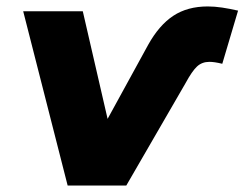

<svg xmlns="http://www.w3.org/2000/svg" viewBox="-20 -576 759 596"><path d="M52 -541H237L314 -207L440 -437Q474 -498 518 -527Q562 -556 625 -556Q646 -556 669.5 -552.5Q693 -549 719 -543L670 -378Q646 -384 630 -384Q607 -384 591.5 -369.5Q576 -355 556 -318L372 0H190Z"/></svg>

Font: Argentum Sans
Style: Bold Italic
Weight: 700
Italic angle: -11°
Designer: Julieta Ulanovsky (font), Cristiano Sobral (main changes and remaster)
Foundry: Julieta Ulanovsky (font), Cristiano Sobral (main changes and remaster)
Version: Version 2.007;June 15, 2022;FontCreator 14.0.0.2814 64-bit; 